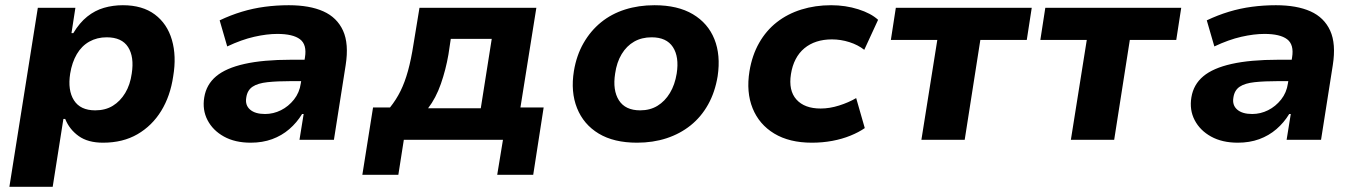

<svg xmlns="http://www.w3.org/2000/svg" viewBox="-20 -536 5208 736"><path d="M16 180 125 -506H269L254 -409H261Q285 -449 314.5 -472.5Q344 -496 378.5 -506Q413 -516 451 -516Q526 -516 573.5 -480.5Q621 -445 639 -383Q657 -321 644 -244Q633 -168 598 -111Q563 -54 507 -21.5Q451 11 375 11Q317 11 281.5 -14.5Q246 -40 230 -80H223L182 180ZM345 -113Q384 -113 412.5 -130.5Q441 -148 460 -179.5Q479 -211 485 -254Q495 -318 471 -355.5Q447 -393 389 -393Q352 -393 322.5 -376.5Q293 -360 274.5 -328.5Q256 -297 249 -254Q239 -190 263.5 -151.5Q288 -113 345 -113Z M941 11Q881 11 838.5 -12.5Q796 -36 775.5 -75.5Q755 -115 763 -163Q771 -212 808.5 -243.5Q846 -275 917.5 -291Q989 -307 1096 -307H1169L1157 -225H1096Q1043 -225 1005.5 -221Q968 -217 948 -203.5Q928 -190 924 -162Q919 -133 938.5 -116Q958 -99 996 -99Q1028 -99 1057 -113.5Q1086 -128 1107 -154.5Q1128 -181 1133 -216L1149 -316Q1157 -365 1130 -385.5Q1103 -406 1043 -406Q1003 -406 954.5 -395Q906 -384 851 -358L822 -458Q864 -478 907 -491Q950 -504 995 -510Q1040 -516 1087 -516Q1167 -516 1219.5 -492.5Q1272 -469 1295 -418.5Q1318 -368 1305 -286L1260 0H1128L1144 -99H1138Q1118 -66 1089 -41Q1060 -16 1023 -2.5Q986 11 941 11Z M1369 134 1410 -124H1475Q1499 -154 1515.5 -187.5Q1532 -221 1544 -264.5Q1556 -308 1565 -366L1588 -506H2036L1975 -124H2064L2024 134H1886L1908 0H1528L1507 134ZM1621 -121H1823L1865 -387H1708L1699 -327Q1689 -269 1670 -214.5Q1651 -160 1621 -121Z M2422 11Q2333 11 2275 -24Q2217 -59 2192 -121.5Q2167 -184 2180 -264Q2190 -324 2217 -371Q2244 -418 2284 -450.5Q2324 -483 2376 -499.5Q2428 -516 2489 -516Q2578 -516 2636 -481.5Q2694 -447 2718.5 -386Q2743 -325 2731 -244Q2721 -183 2694.5 -135.5Q2668 -88 2627.5 -55.5Q2587 -23 2535 -6Q2483 11 2422 11ZM2434 -113Q2472 -113 2500.5 -130.5Q2529 -148 2548 -179.5Q2567 -211 2574 -254Q2584 -318 2559.5 -355.5Q2535 -393 2478 -393Q2440 -393 2411 -376.5Q2382 -360 2363 -328.5Q2344 -297 2338 -254Q2328 -190 2352.5 -151.5Q2377 -113 2434 -113Z M3092 11Q3006 11 2948 -24Q2890 -59 2865 -121Q2840 -183 2853 -263Q2863 -324 2890 -371.5Q2917 -419 2958 -451Q2999 -483 3052 -499.5Q3105 -516 3166 -516Q3221 -516 3270 -500.5Q3319 -485 3346 -460L3293 -345Q3269 -364 3236 -374.5Q3203 -385 3169 -385Q3137 -385 3110.5 -376.5Q3084 -368 3063.5 -351Q3043 -334 3030 -309Q3017 -284 3012 -252Q3002 -189 3033 -154.5Q3064 -120 3126 -120Q3160 -120 3196.5 -131.5Q3233 -143 3262 -160L3295 -45Q3272 -29 3240 -16Q3208 -3 3170.5 4Q3133 11 3092 11Z M3512 0 3573 -383H3395L3414 -506H3935L3916 -383H3738L3678 0Z M4085 0 4146 -383H3968L3987 -506H4508L4489 -383H4311L4251 0Z M4725 11Q4665 11 4622.5 -12.5Q4580 -36 4559.5 -75.5Q4539 -115 4547 -163Q4555 -212 4592.5 -243.5Q4630 -275 4701.5 -291Q4773 -307 4880 -307H4953L4941 -225H4880Q4827 -225 4789.5 -221Q4752 -217 4732 -203.5Q4712 -190 4708 -162Q4703 -133 4722.5 -116Q4742 -99 4780 -99Q4812 -99 4841 -113.5Q4870 -128 4891 -154.5Q4912 -181 4917 -216L4933 -316Q4941 -365 4914 -385.5Q4887 -406 4827 -406Q4787 -406 4738.5 -395Q4690 -384 4635 -358L4606 -458Q4648 -478 4691 -491Q4734 -504 4779 -510Q4824 -516 4871 -516Q4951 -516 5003.5 -492.5Q5056 -469 5079 -418.5Q5102 -368 5089 -286L5044 0H4912L4928 -99H4922Q4902 -66 4873 -41Q4844 -16 4807 -2.5Q4770 11 4725 11Z"/></svg>

Font: Nunito Sans 6pt ExtraBold
Style: Italic
Weight: 800
Italic angle: -9°
Version: Version 3.101;gftools[0.9.27]